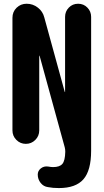

<svg xmlns="http://www.w3.org/2000/svg" viewBox="-20 -750 540 1001"><path d="M455.1 -662.1V35.2Q455.1 138.7 415 184.6Q375 230.5 287.1 230.5Q254.9 230.5 230.5 225.6Q207 222.7 191.9 203.6Q176.8 184.6 176.8 160.2Q176.8 140.6 192.9 127.9Q209 115.2 230.5 118.2Q246.1 121.1 256.8 121.1Q291 121.1 305.2 104.5Q319.3 87.9 320.3 41Q320.3 28.3 317.4 17.6L186.5 -459Q186.5 -460 185.5 -460Q184.6 -460 184.6 -459V-70.3Q184.6 -41 164.1 -20.5Q143.6 0 114.7 0Q85.9 0 65.4 -20.5Q44.9 -41 44.9 -70.3V-657.2Q44.9 -688.5 66.4 -709.5Q87.9 -730.5 119.1 -730.5Q151.4 -730.5 177.2 -710.4Q203.1 -690.4 210.9 -659.2L317.4 -271.5Q317.4 -270.5 318.4 -270Q319.3 -269.5 319.3 -271.5V-662.1Q319.3 -690.4 338.9 -710.4Q358.4 -730.5 387.2 -730.5Q416 -730.5 435.5 -710.4Q455.1 -690.4 455.1 -662.1Z"/></svg>

Font: Rounded-X Mgen+ 2m bold
Style: Bold
Weight: 700
Designer: [Source Han Sans]
Ryoko NISHIZUKA  (kana & ideographs); Paul D. Hunt (Latin, Greek & Cyrillic); Wenlong ZHANG  (bopomofo
Version: Version 1.059.20150602